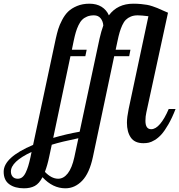

<svg xmlns="http://www.w3.org/2000/svg" viewBox="-203 -769 970 1039"><path d="M600.1 -681.2Q562 -686 542 -686Q521 -686 505.1 -679.4Q489.3 -672.9 478.3 -662.1Q467.3 -651.4 458.7 -632.6Q450.2 -613.8 444.6 -595Q439 -576.2 433.1 -547.9L422.9 -500H502.9L496.1 -464.8H415L299.8 80.1Q281.2 168 241.7 209Q202.1 250 150.9 250Q82.5 250 26.9 189.9Q9.3 224.1 -14.6 237.1Q-38.6 250 -73.2 250Q-122.6 250 -152.8 228Q-183.1 206.1 -183.1 160.2Q-183.1 82.5 -23.9 15.1L99.1 -561Q105.5 -589.4 112.1 -611.3Q118.7 -633.3 133.1 -660.9Q147.5 -688.5 165.8 -706.3Q184.1 -724.1 213.9 -736.6Q243.7 -749 280.8 -749Q319.8 -749 346.7 -732.2Q373.5 -715.3 386.2 -686Q433.1 -749 518.1 -749Q540.5 -749 560.1 -747.1Q579.6 -745.1 592.5 -742.9Q605.5 -740.7 622.8 -734.9Q640.1 -729 648.2 -725.6Q656.2 -722.2 676.5 -713.1Q696.8 -704.1 706.1 -700.2L588.9 -160.2Q584 -139.6 584 -115.2Q584 -69.8 615.2 -69.8Q639.2 -69.8 663.6 -98.6Q688 -127.4 710 -179.2H747.1Q728.5 -131.3 708.3 -96.2Q688 -61 670.7 -41.7Q653.3 -22.5 634.5 -11.2Q615.7 0 602.3 2.9Q588.9 5.9 573.2 5.9Q525.9 5.9 504.9 -24.7Q483.9 -55.2 483.9 -105Q483.9 -133.8 493.2 -179.2ZM195.8 -547.9 186 -500H266.1L258.8 -464.8H178.2L85 -22.9Q157.2 -43.9 228 -56.2L335.9 -561Q344.7 -599.6 356 -630.9Q354.5 -653.8 341.6 -669.9Q328.6 -686 305.2 -686Q284.2 -686 268.3 -679.4Q252.4 -672.9 241.5 -661.9Q230.5 -650.9 221.7 -632.3Q212.9 -613.8 207.3 -594.7Q201.7 -575.7 195.8 -547.9ZM111.8 198.2Q141.1 198.2 163.8 169.2Q186.5 140.1 199.2 82L221.2 -21Q127 -1.5 77.1 14.2L63 80.1Q54.2 123.5 40 161.1Q75.7 198.2 111.8 198.2ZM-106.9 198.2Q-93.3 198.2 -82.8 190.2Q-72.3 182.1 -64.2 165.5Q-56.2 148.9 -50.3 129.6Q-44.4 110.4 -38.1 82L-32.2 53.2Q-144 105.5 -144 159.2Q-144 176.3 -134.3 187.3Q-124.5 198.2 -106.9 198.2Z"/></svg>

Font: Lobster Two
Style: Italic
Weight: 400
Designer: Pablo Impallari
Foundry: Pablo Impallari. www.impallari.com
Version: Version 1.006